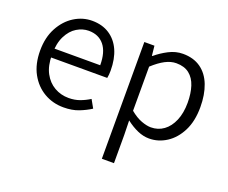

<svg xmlns="http://www.w3.org/2000/svg" viewBox="-115 -680 1273 1071"><g transform="rotate(20 522.0 -144.5)"><path d="M277 12Q213 12 161 -18.5Q109 -49 78 -105.5Q47 -162 47 -242Q47 -320 78 -377.5Q109 -435 158.5 -466Q208 -497 264 -497Q324 -497 367 -469Q410 -441 432.5 -390.5Q455 -340 455 -270Q455 -259 454 -247Q453 -235 451 -226H104L103 -279H390Q390 -357 357 -397.5Q324 -438 265 -438Q229 -438 195 -417.5Q161 -397 139 -353.5Q117 -310 117 -242Q117 -177 140 -134Q163 -91 201.5 -69Q240 -47 286 -47Q322 -47 352 -58Q382 -69 409 -86L436 -38Q405 -18 366.5 -3Q328 12 277 12Z M577 208V-485H637L643 -427H646Q679 -455 719.5 -476Q760 -497 803 -497Q866 -497 909 -466.5Q952 -436 973.5 -380Q995 -324 995 -250Q995 -167 965.5 -108.5Q936 -50 888 -19Q840 12 785 12Q751 12 716.5 -3Q682 -18 647 -45L649 41V208ZM773 -50Q816 -50 849 -74Q882 -98 901 -143Q920 -188 920 -249Q920 -304 906.5 -346Q893 -388 863.5 -411.5Q834 -435 786 -435Q754 -435 720.5 -417.5Q687 -400 649 -365V-103Q684 -74 716.5 -62Q749 -50 773 -50Z"/></g></svg>

Font: Assistant ExtraLight
Style: Regular
Weight: 400
Version: Version 3.000